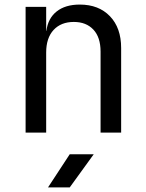

<svg xmlns="http://www.w3.org/2000/svg" viewBox="-20 -580 640 840"><path d="M92 0V-550H182V-445H183Q190 -500 228 -530Q266 -560 329 -560Q412 -560 461 -509Q510 -458 510 -370V0H420V-354Q420 -417 388.5 -450.5Q357 -484 303 -484Q247 -484 214.5 -449Q182 -414 182 -350V0ZM190 240 285 95H390L285 240Z"/></svg>

Font: JetBrains Mono NL
Style: Regular
Weight: 400
Monospace: yes
Designer: Philipp Nurullin, Konstantin Bulenkov
Foundry: JetBrains
Version: Version 2.305; ttfautohint (v1.8.4.7-5d5b)